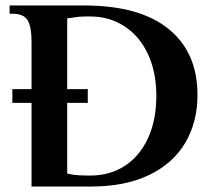

<svg xmlns="http://www.w3.org/2000/svg" viewBox="-20 -680 776 700"><path d="M95 -305H25V-355H95V-530Q95 -581 81 -605.5Q67 -630 25 -630H15V-660H287Q489 -660 594.5 -574.5Q700 -489 700 -334Q700 -235 655.5 -159.5Q611 -84 523.5 -42Q436 0 313 0H95ZM310 -40Q380 -40 434.5 -75Q489 -110 519.5 -176Q550 -242 550 -330Q550 -417 519.5 -482.5Q489 -548 434 -584Q379 -620 308 -620H300Q267 -620 247 -616L225 -613V-355H300V-305H225V-47L247 -43Q268 -40 300 -40Z"/></svg>

Font: Philosopher
Style: Bold
Weight: 700
Designer: Jovanny Lemonad
Foundry: Jovanny Lemonad
Version: Version 2.000